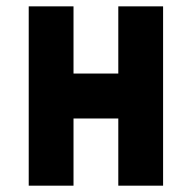

<svg xmlns="http://www.w3.org/2000/svg" viewBox="-20 -587 606 607"><path d="M354 -566.9H495.6V0H354V-212.4H212.4V0H70.8V-566.9H212.4V-354.5H354Z"/></svg>

Font: Blazma
Style: Regular
Weight: 400
Designer: GGBotNet
Version: 1.00